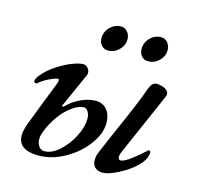

<svg xmlns="http://www.w3.org/2000/svg" viewBox="-95 -722 858 836"><g transform="rotate(15 333.5 -304.0)"><path d="M55 -53Q55 -75 69 -112Q83 -150 113 -226Q141 -297 148 -315Q149 -318 149 -323Q149 -331 145 -331Q134 -331 105 -317Q76 -303 61 -288Q60 -287 56 -287Q53 -287 50 -289Q47 -291 47 -294Q47 -307 62 -324Q84 -351 118 -373.5Q152 -396 184 -408.5Q216 -421 233 -421Q246 -421 255 -411Q264 -401 264 -389Q264 -383 261 -377L193 -225Q192 -224 192 -221Q192 -219 194 -219Q198 -219 202 -223Q229 -250 263 -265.5Q297 -281 328 -281Q361 -281 379.5 -258Q398 -235 398 -199Q398 -152 361.5 -102Q325 -52 266.5 -19Q208 14 148 14Q55 14 55 -53ZM390 -28Q390 -42 392 -50.5Q394 -59 400 -73L444 -175Q511 -325 533 -389Q545 -421 564 -421Q586 -421 603 -412Q620 -403 620 -388Q620 -382 617 -376L494 -95Q488 -82 488 -71Q488 -65 491 -61.5Q494 -58 498 -58Q515 -58 546 -82Q577 -106 603 -130Q606 -133 607 -133Q610 -133 612.5 -130.5Q615 -128 615 -125Q615 -93 581.5 -61Q548 -29 504.5 -7.5Q461 14 437 14Q414 14 402 1.5Q390 -11 390 -28ZM313 -195Q313 -214 305 -227Q297 -240 286 -240Q265 -240 239.5 -223Q214 -206 191 -179Q167 -149 150 -113.5Q133 -78 133 -57Q133 -39 142 -25Q151 -11 168 -11Q201 -11 234.5 -41Q268 -71 290.5 -114.5Q313 -158 313 -195ZM281 -551Q281 -580 302 -601Q323 -622 351 -622Q369 -622 380.5 -608Q392 -594 392 -574Q392 -547 371 -526.5Q350 -506 322 -506Q304 -506 292.5 -519Q281 -532 281 -551ZM462 -551Q462 -580 482.5 -601Q503 -622 531 -622Q550 -622 561.5 -608Q573 -594 573 -574Q573 -547 552 -526.5Q531 -506 502 -506Q484 -506 473 -519Q462 -532 462 -551Z"/></g></svg>

Font: EB Garamond Medium
Style: Italic
Weight: 500
Italic angle: -17.2°
Designer: Georg Duffner and Octavio Pardo
Foundry: Georg Duffner
Version: Version 1.000